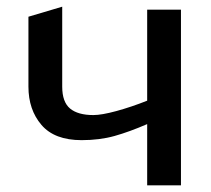

<svg xmlns="http://www.w3.org/2000/svg" viewBox="-20 -554 630 574"><path d="M65 -504 166 -534V-295Q166 -249 189.5 -229.5Q213 -210 259 -210Q284 -210 328 -222Q372 -234 420 -253V-525H521V0H420V-183Q367 -160 322.5 -147.5Q278 -135 224 -135Q143 -135 104 -180.5Q65 -226 65 -295Z"/></svg>

Font: BM YEONSUNG
Style: Regular
Weight: 400
Designer: Bongjin Kim; Myungsoo Han; Jaehyun Keum; Jihee Min; Dokyung Lee; Chorong Kim; Jooyeon Kang; Sang-a Kim;
Foundry: Sandoll Communications Inc.
Version: Version 1.000;PS 1;hotconv 16.6.51;makeotf.lib2.5.65220